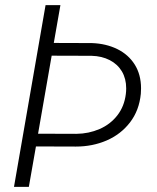

<svg xmlns="http://www.w3.org/2000/svg" viewBox="-20 -731 616 751"><path d="M120.6 -158.2 92.8 0H34.7L158.2 -710.9H216.3L190.4 -563L339.4 -562.5Q395 -560.5 438.7 -539.1Q482.4 -517.6 507.1 -478.3Q531.7 -439 531.7 -385.3Q531.7 -378.4 530.8 -363.8Q524.4 -298.8 488.5 -252.2Q452.6 -205.6 397.2 -181.6Q341.8 -157.7 276.9 -157.7ZM182.1 -513.2 128.9 -208 278.8 -207.5Q327.1 -208 369.4 -226.3Q411.6 -244.6 439 -279.8Q466.3 -314.9 472.2 -363.3Q473.6 -374.5 473.6 -385.3Q473.6 -423.3 456.8 -451.7Q439.9 -480 409.2 -495.8Q378.4 -511.7 338.4 -512.7Z"/></svg>

Font: Mardoto Light
Style: Italic
Weight: 300
Italic angle: -12°
Designer: Christian Robertson, Vahan Hovhannisyan
Foundry: Google
Version: Version 1.000